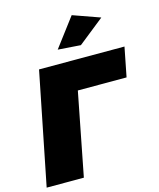

<svg xmlns="http://www.w3.org/2000/svg" viewBox="-138 -1061 956 1157"><g transform="rotate(-15 340.0 -482.5)"><path d="M428.5 -776 286.5 -786 421.5 -965 590.5 -905ZM147 -700H680L644 -517H340L239 0H7Z"/></g></svg>

Font: Argentum Sans Black
Style: Italic
Weight: 900
Italic angle: -11°
Designer: Julieta Ulanovsky (font), Cristiano Sobral (main changes and remaster)
Foundry: Julieta Ulanovsky (font), Cristiano Sobral (main changes and remaster)
Version: Version 2.007;June 15, 2022;FontCreator 14.0.0.2814 64-bit; 